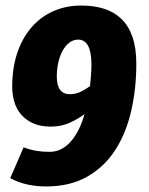

<svg xmlns="http://www.w3.org/2000/svg" viewBox="-20 -657 537 693"><path d="M65 -125Q90 -116 111.5 -112.5Q133 -109 159 -109Q183 -109 202.5 -119.5Q222 -130 237.5 -148.5Q253 -167 265 -191.5Q277 -216 285 -245Q261 -227 230.5 -213.5Q200 -200 164 -200Q126 -200 99.5 -212Q73 -224 56 -244Q39 -264 31.5 -290Q24 -316 24 -344Q24 -411 42 -465Q60 -519 93 -557.5Q126 -596 172 -616.5Q218 -637 273 -637Q319 -637 355.5 -625.5Q392 -614 418 -589Q444 -564 458 -524Q472 -484 472 -427Q472 -337 453.5 -256.5Q435 -176 396 -115.5Q357 -55 295 -19.5Q233 16 146 16Q110 16 77 8.5Q44 1 17 -14ZM232 -317Q254 -317 272.5 -326.5Q291 -336 305 -346Q307 -366 308.5 -386Q310 -406 310 -424Q310 -514 262 -514Q244 -514 229.5 -502.5Q215 -491 205 -472Q195 -453 190 -429.5Q185 -406 185 -381Q185 -317 232 -317Z"/></svg>

Font: Amaranth
Style: Bold Italic
Weight: 700
Italic angle: -12°
Designer: Gesine Todt
Foundry: Gesine Todt
Version: Version 1.001